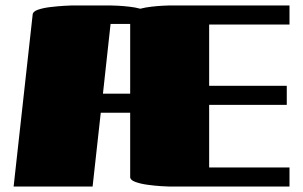

<svg xmlns="http://www.w3.org/2000/svg" viewBox="-20 -685 1113 705"><path d="M320 0H30L100 -632Q101 -643 120 -649.5Q139 -656 164.5 -659Q190 -662 213 -663.5Q236 -665 245 -665H384Q394 -665 413 -664Q432 -663 454.5 -660.5Q477 -658 495 -653Q514 -658 536.5 -660.5Q559 -663 577.5 -664Q596 -665 603 -665H1043V-595H748V-370H1033V-300H748V-70H1043V0H603Q594 0 571 -1.5Q548 -3 522 -6.5Q496 -10 477 -17Q458 -24 458 -35V-271H350ZM358 -341H458V-597H386Z"/></svg>

Font: Gajraj One
Style: Regular
Weight: 400
Designer: Saurabh Sharma
Foundry: Saurabh Sharma
Version: Version 1.000